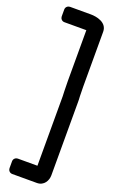

<svg xmlns="http://www.w3.org/2000/svg" viewBox="-187 -781 552 938"><g transform="rotate(20 89.0 -312.0)"><path d="M111 -744H2C-8 -744 -20 -736 -20 -722V-686C-20 -676 -12 -664 2 -664H111H116V-399L117 -346C117 -336 118 -327 118 -321V40H16C6 40 -6 48 -6 62V98C-6 108 2 120 16 120H144C182 120 198 87 198 61V-321C198 -329 198 -339 197 -349L196 -399V-685C196 -734 139 -744 111 -744Z"/></g></svg>

Font: Reckless Catfish
Style: Fax
Weight: 400
Foundry: Cannot Into Space Fonts
Version: Version 0.2894